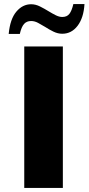

<svg xmlns="http://www.w3.org/2000/svg" viewBox="-20 -930 438 950"><path d="M100 -700H291V0H100ZM23 -762Q30 -836 61 -872.5Q92 -909 134 -909Q156 -909 178 -898Q200 -887 221 -874Q239 -863 256 -854.5Q273 -846 288 -846Q311 -846 323 -861Q335 -876 343 -910H398Q394 -842 364 -802.5Q334 -763 288 -763Q266 -763 244.5 -773.5Q223 -784 203 -797Q185 -808 168 -817Q151 -826 134 -826Q112 -826 99 -811.5Q86 -797 78 -762Z"/></svg>

Font: Noto Kufi Arabic Black
Style: Regular
Weight: 900
Designer: Monotype Design Team, David Williams, Khaled Hosny
Foundry: Google LLC
Version: Version 2.109; ttfautohint (v1.8.4.7-5d5b)